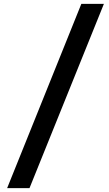

<svg xmlns="http://www.w3.org/2000/svg" viewBox="-20 -770 565 996"><path d="M17 206 402 -750H519L133 206Z"/></svg>

Font: Teachers SemiBold
Style: Regular
Weight: 600
Version: Version 1.001